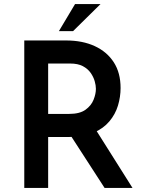

<svg xmlns="http://www.w3.org/2000/svg" viewBox="-20 -929 711 949"><path d="M306 -729Q388 -729 448.5 -701Q509 -673 542.5 -621Q576 -569 576 -494Q576 -450 563 -407Q550 -364 520.5 -329Q491 -294 443 -273Q395 -252 324 -252H218V0H100V-729ZM322 -366Q374 -366 402.5 -386.5Q431 -407 442.5 -436Q454 -465 454 -490Q454 -507 448 -528Q442 -549 428 -569Q414 -589 389.5 -602Q365 -615 327 -615H218V-366ZM449 -295 635 0H497L308 -292ZM477 -909 341 -775H271L351 -909Z"/></svg>

Font: Reem Kufi Fun Medium
Style: Regular
Weight: 500
Designer: Khaled Hosny
Version: Version 1.005